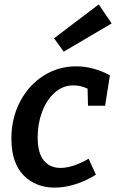

<svg xmlns="http://www.w3.org/2000/svg" viewBox="-20 -846 530 877"><path d="M152 -220Q152 -147 180 -113Q208 -79 256 -79Q312 -79 385 -121L418 -48Q371 -19 323 -4Q275 11 230 11Q142 11 87 -46Q32 -103 32 -213Q32 -306 71.5 -381.5Q111 -457 178.5 -500Q246 -543 327 -543Q406 -543 482 -502L460 -363H382L380 -441Q349 -456 315 -456Q267 -456 230 -423Q193 -390 172.5 -335.5Q152 -281 152 -220ZM490 -739 271 -610 227 -671 431 -826Z"/></svg>

Font: Bitter Pro SemiBold
Style: Italic
Weight: 600
Italic angle: -9°
Designer: Sol Matas, and Bitter project Authors
Foundry: Sol Matas
Version: Version 1.010